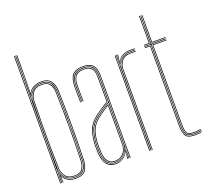

<svg xmlns="http://www.w3.org/2000/svg" viewBox="-135 -965 1223 1134"><g transform="rotate(-20 477.0 -397.5)"><path d="M60 0V-800H64V0ZM68 0V-800H72V-608.5L71.2 -513.5H72.2Q73.8 -551.8 96.6 -574.4Q119.5 -597 157.5 -597Q197 -597 213.5 -574.5Q230 -552 231 -513.8Q233 -444.5 233.8 -375.5Q234.5 -306.5 233.9 -234.8Q233.2 -163 231 -85.2Q230 -45.8 212.8 -24.4Q195.5 -3 157.5 -3Q119.8 -3 96.4 -25Q73 -47 72 -85.2H71L72 0ZM157 -7Q193 -7 209.5 -27.1Q226 -47.2 227 -85.5Q230.5 -202.5 230.2 -305.8Q230 -409 227 -513.5Q226 -546.5 211.6 -569.8Q197.2 -593 157.2 -593Q127.8 -593 110 -580.4Q92.2 -567.8 84 -549.4Q75.8 -531 75.2 -513.5Q73.2 -435 72.6 -366.1Q72 -297.2 72.6 -229.1Q73.2 -161 75 -84.5Q75.5 -67.8 83.6 -49.8Q91.8 -31.8 109.6 -19.4Q127.5 -7 157 -7ZM156.8 -11Q115.2 -11 97.5 -35.2Q79.8 -59.5 79 -85.5Q77 -159.8 76.2 -229.9Q75.5 -300 76.2 -369.9Q77 -439.8 79 -513.5Q79.8 -539 97 -564Q114.2 -589 156.8 -589Q188.8 -589 205.4 -570.9Q222 -552.8 223 -513.5Q225.2 -438.8 225.9 -369.5Q226.5 -300.2 225.9 -230.8Q225.2 -161.2 223 -85.5Q222 -52.2 207.5 -31.6Q193 -11 156.8 -11ZM156.5 -15Q190.5 -15 204.2 -34.4Q218 -53.8 219 -85.8Q222.2 -197.8 222.2 -298.8Q222.2 -399.8 219 -513.5Q218 -545.5 204.4 -565.2Q190.8 -585 156.5 -585Q117 -585 100.4 -561.8Q83.8 -538.5 83 -513.5Q81 -438.2 80.2 -369.1Q79.5 -300 80.2 -230.8Q81 -161.5 83 -85.8Q83.8 -61 100.4 -38Q117 -15 156.5 -15ZM158 5.2Q130.8 5.2 109.4 -6.2Q88 -17.8 78.8 -37.2H77.8L79.5 -4.8L80 0H76L73.2 -57.5H74.2Q79 -32.8 101.5 -15.8Q124 1.2 157.8 1.2Q201 1.2 217.4 -23Q233.8 -47.2 234.8 -84.8Q237 -165.5 237.8 -234Q238.5 -302.5 237.9 -369.9Q237.2 -437.2 234.8 -513.8Q233.8 -549 218.2 -574.9Q202.8 -600.8 158 -600.8Q129 -600.8 106.2 -587.1Q83.5 -573.5 75.2 -543.5H73.5L75.8 -668.5V-800H79.8V-717L77.5 -560.2H78.5Q88 -582.8 110.2 -593.8Q132.5 -604.8 158 -604.8Q202.2 -604.8 220 -579.8Q237.8 -554.8 238.8 -513.8Q241 -437 241.8 -368.8Q242.5 -300.5 241.9 -231.8Q241.2 -163 238.8 -84.8Q237.5 -43.8 219.8 -19.2Q202 5.2 158 5.2Z M498.2 0V-514Q498.2 -560.8 480.4 -580.9Q462.5 -601 421.2 -601Q377.2 -601 358.5 -580.2Q339.8 -559.5 338.2 -514Q337.5 -490.8 338 -463.8Q338.5 -436.8 339.2 -410H335.2Q334.5 -436.8 334 -464.5Q333.5 -492.2 334.2 -514Q335.8 -562.8 355.9 -583.9Q376 -605 421.2 -605Q450.2 -605 468 -595.8Q485.8 -586.5 494 -566.5Q502.2 -546.5 502.2 -514V0ZM408.2 -7Q437.8 -7 455.8 -21Q473.8 -35 482 -54.8Q490.2 -74.5 490.2 -91.2V-350.8Q473 -340.8 449.5 -325.2Q426 -309.8 407.5 -295.2Q370 -266.2 356.6 -230.5Q343.2 -194.8 341.2 -144.8Q340.8 -129.5 341 -121.5Q341.2 -113.5 342.2 -90.5Q344.2 -50.2 361.5 -28.6Q378.8 -7 408.2 -7ZM408.2 -11Q381 -11 364.6 -31.1Q348.2 -51.2 346.2 -90.8Q345.2 -109.5 345 -120Q344.8 -130.5 345.2 -144.8Q347.2 -198.2 361.6 -232.1Q376 -266 410.5 -292.5Q426.5 -305 447.2 -319Q468 -333 486.2 -343.8V-91.2Q486.2 -74.5 478.8 -55.8Q471.2 -37 454.1 -24Q437 -11 408.2 -11ZM408.2 -15Q435 -15 451.2 -27.1Q467.5 -39.2 474.9 -57Q482.2 -74.8 482.2 -91.2V-336.8Q467.8 -327.8 448.9 -315.1Q430 -302.5 412.5 -289Q377.8 -262 364.5 -228.6Q351.2 -195.2 349.2 -144.5Q348.8 -129.8 349 -122Q349.2 -114.2 350.2 -90.8Q352.2 -54.5 367.2 -34.8Q382.2 -15 408.2 -15ZM408.2 5Q372 5 352.2 -20.2Q332.5 -45.5 330.2 -90Q329.2 -108.5 329 -120.2Q328.8 -132 329.2 -145Q331 -192 344.1 -231.8Q357.2 -271.5 400.2 -304.8Q411.8 -313.5 425.2 -323Q438.8 -332.5 453.2 -342Q467.8 -351.5 482.2 -360V-514Q482.2 -552 468.1 -568.5Q454 -585 421.2 -585Q386.2 -585 370.9 -568.2Q355.5 -551.5 354.2 -513.5Q353.5 -490.8 354 -465.6Q354.5 -440.5 355.2 -410H351.2Q350.5 -438 350 -465.1Q349.5 -492.2 350.2 -513.5Q351.5 -552.2 367.1 -570.6Q382.8 -589 421.2 -589Q456.2 -589 471.2 -571.6Q486.2 -554.2 486.2 -514V-357.8Q464.2 -344.8 442.6 -330.2Q421 -315.8 402.2 -301.2Q361.5 -269.5 348.2 -231.1Q335 -192.8 333.2 -145Q332.8 -129.8 333 -121.5Q333.2 -113.2 334.2 -90.2Q336.5 -46.2 355.8 -22.6Q375 1 408.2 1Q436.5 1 458.2 -14.6Q480 -30.2 489 -57.5H490L486.8 -6V0H482.5V-4.8L487 -44.5H486Q476.5 -21.8 454.6 -8.4Q432.8 5 408.2 5ZM490.5 0V-10L492 -72.2H491Q486.5 -45.8 464.1 -24.4Q441.8 -3 408.2 -3Q376.5 -3 358.5 -25.6Q340.5 -48.2 338.2 -90.5Q337.2 -109 337 -120Q336.8 -131 337.2 -144.8Q339 -191.8 351.6 -229.2Q364.2 -266.8 405.2 -298.5Q418.5 -308.8 433.6 -319Q448.8 -329.2 463.5 -338.6Q478.2 -348 490.2 -355V-514Q490.2 -556.5 474.2 -574.8Q458.2 -593 421.2 -593Q382.5 -593 365 -574.6Q347.5 -556.2 346.2 -513.8Q345.5 -490.5 346 -463.8Q346.5 -437 347.2 -410H343.2Q342.5 -437.5 342 -464.9Q341.5 -492.2 342.2 -513.8Q343.5 -557.8 361.6 -577.4Q379.8 -597 421.2 -597Q460.2 -597 477.2 -577.8Q494.2 -558.5 494.2 -514V0Z M628.2 0V-600H632.2V-590L630.2 -527.8H632.2Q638.8 -556.8 660 -574.4Q681.2 -592 714.5 -592Q722.2 -592 729.9 -592Q737.5 -592 745.2 -592V-588Q737.5 -588 729.9 -588Q722.2 -588 714.5 -588Q685 -588 667 -575.2Q649 -562.5 640.9 -544.1Q632.8 -525.8 632.8 -508.8V0ZM620.2 0V-600H624.2V0ZM636.8 0V-508.8Q636.8 -534.2 654.1 -559.1Q671.5 -584 714.5 -584Q722.2 -584 729.9 -584Q737.5 -584 745.2 -584V-580Q737.5 -580 729.9 -580Q722.2 -580 714.5 -580Q674.5 -580 657.6 -556.9Q640.8 -533.8 640.8 -508.8V0ZM632.2 -542.5 636 -594V-600H640.2V-595.2L636 -555.5H637Q646.5 -577.8 668 -588.9Q689.5 -600 714.5 -600Q722.2 -600 729.9 -600Q737.5 -600 745.2 -600V-596Q737.5 -596 729.9 -596Q722.2 -596 714.5 -596Q686.5 -596 664.9 -583.1Q643.2 -570.2 634.2 -542.5Z M906.2 -3Q864.8 -3 854 -21.6Q843.2 -40.2 843.2 -85V-588H803.2V-592H843.2V-770H847.2V-592H939.2V-588H847.2V-85Q847.2 -41.5 857.2 -24.2Q867.2 -7 906.2 -7Q916.2 -7 927.8 -8.2Q939.2 -9.5 949.2 -11.8V-7.8Q939 -5.2 927.5 -4.1Q916 -3 906.2 -3ZM906.2 5Q861.2 5 848.2 -16Q835.2 -37 835.2 -85V-580H803.2V-584H839.2V-85Q839.2 -39 851.1 -19Q863 1 906.2 1Q916.8 1 928.4 -0.2Q940 -1.5 949.2 -4V0Q931.2 5 906.2 5ZM906.2 -11Q868.2 -11 859.8 -27.8Q851.2 -44.5 851.2 -85.2V-584H939.2V-580H855.2V-85.2Q855.2 -45.8 863 -30.4Q870.8 -15 906.2 -15Q915.5 -15 926.6 -16.1Q937.8 -17.2 949.2 -19.5V-15.5Q939.2 -13.5 927.8 -12.2Q916.2 -11 906.2 -11ZM803.2 -596V-600H835.2V-770H839.2V-596ZM851.2 -596V-770H855.2V-600H939.2V-596Z"/></g></svg>

Font: Big Shoulders Inline Display Thin Thin
Style: Regular
Weight: 250
Version: Version 2.002